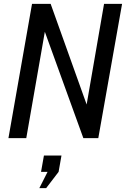

<svg xmlns="http://www.w3.org/2000/svg" viewBox="-20 -720 660 1001"><path d="M24 0 147 -700H244L447 -132.5L424 -130.5L522.5 -700H616.5L492.5 0H414.5L198.5 -596.5L221.5 -598.5L117 0ZM220.5 261H185L228 176H194L209 91H300.5L285.5 176Z"/></svg>

Font: Cabin
Style: Italic
Weight: 400
Width: 4
Italic angle: -10°
Designer: Pablo Impallari
Foundry: Pablo Impallari. http://www.impallari.com Igino Marini. http://www.ikern.com
Version: Version 3.001